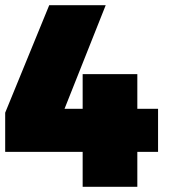

<svg xmlns="http://www.w3.org/2000/svg" viewBox="-30 -721 665 741"><path d="M580 -301H500V-435H289V-301H219L378 -701H160L-10 -286V-135H289V0H500V-135H580Z"/></svg>

Font: Montserrat-Arabic Black
Style: Regular
Weight: 900
Designer: Mohamed Gaber
Foundry: Kief Type Foundry
Version: Version 5.008;PS 005.008;hotconv 1.0.88;makeotf.lib2.5.64775